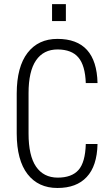

<svg xmlns="http://www.w3.org/2000/svg" viewBox="-20 -912 541 942"><path d="M62 -256.8V-453.6Q62.5 -584.5 115.2 -652.8Q168 -721.2 261.7 -721.2Q453.6 -721.2 458.5 -504.4H400.9Q397.9 -590.8 364.7 -629.9Q332 -668.9 262.7 -669.4Q193.4 -669.4 156.7 -615.7Q120.1 -562 120.1 -455.1V-256.8Q120.1 -148.4 156.7 -94.7Q193.4 -41 262.7 -40.5Q332 -40.5 365.2 -78.1Q398.4 -115.7 400.9 -205.6H458.5Q456.1 -97.2 405.3 -43.5Q355.5 10.3 261.7 10.3Q168 10.3 115.2 -57.6Q62.5 -125.5 62 -256.8ZM303.2 -808.6H235.4V-891.6H303.2Z"/></svg>

Font: RobotoCondensed-Light
Style: Light
Weight: 300
Designer: Google
Version: Version 1.200311; 2013